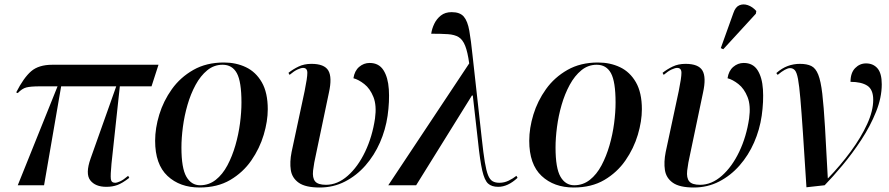

<svg xmlns="http://www.w3.org/2000/svg" viewBox="-20 -824 3953 854"><path d="M59 0 236 -440H158Q116 -440 97 -435Q78 -430 59 -410L52 -413Q85 -478 118.5 -507Q152 -536 213 -536H685L654 -440H513L476 -97Q471 -45 473 -28Q475 -11 492 -11Q500 -11 514.5 -17.5Q529 -24 550 -42L555 -33Q524 -9 502 -1Q480 7 453 7Q404 7 381.5 -22Q359 -51 383 -119L497 -440H252L176 0Z M868 10Q780 10 725 -41.5Q670 -93 670 -198Q670 -254 688.5 -314.5Q707 -375 744.5 -427.5Q782 -480 840 -513Q898 -546 976 -546Q1030 -546 1074 -525Q1118 -504 1144.5 -458Q1171 -412 1171 -338Q1171 -285 1153 -224.5Q1135 -164 1098 -110.5Q1061 -57 1004 -23.5Q947 10 868 10ZM870 0Q909 0 939.5 -24Q970 -48 991.5 -88.5Q1013 -129 1027 -177.5Q1041 -226 1047.5 -275.5Q1054 -325 1054 -368Q1054 -461 1033.5 -498.5Q1013 -536 970 -536Q932 -536 902 -511.5Q872 -487 850 -446.5Q828 -406 814 -357.5Q800 -309 793.5 -259.5Q787 -210 787 -168Q787 -76 809 -38Q831 0 870 0Z M1402 10Q1339 10 1309 -11Q1279 -32 1273.5 -67.5Q1268 -103 1277 -148L1335 -419Q1347 -478 1347 -500Q1347 -522 1328 -522Q1319 -522 1303.5 -515Q1288 -508 1268 -491L1263 -500Q1283 -516 1308 -528Q1333 -540 1365 -540Q1423 -540 1440.5 -510Q1458 -480 1443 -412L1387 -145Q1376 -97 1372.5 -65Q1369 -33 1381.5 -17.5Q1394 -2 1430 -2Q1481 -2 1526.5 -42Q1572 -82 1604 -149Q1636 -216 1648 -297Q1656 -355 1641 -392.5Q1626 -430 1600.5 -450Q1575 -470 1552 -476Q1557 -509 1577.5 -526.5Q1598 -544 1624 -544Q1665 -544 1685.5 -512Q1706 -480 1709.5 -426.5Q1713 -373 1704 -309Q1695 -247 1670 -190Q1645 -133 1605.5 -88Q1566 -43 1514.5 -16.5Q1463 10 1402 10Z M1707 0 2067 -542Q2060 -593 2049 -620.5Q2038 -648 2020 -659Q2002 -670 1972.5 -672Q1943 -674 1898 -674Q1901 -696 1911.5 -718Q1922 -740 1941 -755Q1960 -770 1989 -770Q2026 -770 2043 -750Q2060 -730 2067.5 -687Q2075 -644 2082 -576L2123 -207Q2130 -142 2136.5 -103Q2143 -64 2151 -44.5Q2159 -25 2171 -18Q2183 -11 2201 -11Q2223 -11 2242.5 -20.5Q2262 -30 2277 -42L2282 -33Q2239 7 2196 7Q2167 7 2151 -7.5Q2135 -22 2125 -65.5Q2115 -109 2106 -196L2083 -399H2079L1831 0Z M2532 10Q2444 10 2389 -41.5Q2334 -93 2334 -198Q2334 -254 2352.5 -314.5Q2371 -375 2408.5 -427.5Q2446 -480 2504 -513Q2562 -546 2640 -546Q2694 -546 2738 -525Q2782 -504 2808.5 -458Q2835 -412 2835 -338Q2835 -285 2817 -224.5Q2799 -164 2762 -110.5Q2725 -57 2668 -23.5Q2611 10 2532 10ZM2534 0Q2573 0 2603.5 -24Q2634 -48 2655.5 -88.5Q2677 -129 2691 -177.5Q2705 -226 2711.5 -275.5Q2718 -325 2718 -368Q2718 -461 2697.5 -498.5Q2677 -536 2634 -536Q2596 -536 2566 -511.5Q2536 -487 2514 -446.5Q2492 -406 2478 -357.5Q2464 -309 2457.5 -259.5Q2451 -210 2451 -168Q2451 -76 2473 -38Q2495 0 2534 0Z M3066 10Q3003 10 2973 -11Q2943 -32 2937.5 -67.5Q2932 -103 2941 -148L2999 -419Q3011 -478 3011 -500Q3011 -522 2992 -522Q2983 -522 2967.5 -515Q2952 -508 2932 -491L2927 -500Q2947 -516 2972 -528Q2997 -540 3029 -540Q3087 -540 3104.5 -510Q3122 -480 3107 -412L3051 -145Q3040 -97 3036.5 -65Q3033 -33 3045.5 -17.5Q3058 -2 3094 -2Q3145 -2 3190.5 -42Q3236 -82 3268 -149Q3300 -216 3312 -297Q3320 -355 3305 -392.5Q3290 -430 3264.5 -450Q3239 -470 3216 -476Q3221 -509 3241.5 -526.5Q3262 -544 3288 -544Q3329 -544 3349.5 -512Q3370 -480 3373.5 -426.5Q3377 -373 3368 -309Q3359 -247 3334 -190Q3309 -133 3269.5 -88Q3230 -43 3178.5 -16.5Q3127 10 3066 10ZM3197 -605 3186 -610 3242 -766Q3251 -793 3268.5 -800.5Q3286 -808 3306.5 -801Q3327 -794 3344 -775L3342 -763Z M3567 9Q3558 -135 3551.5 -231Q3545 -327 3540 -385Q3535 -443 3529.5 -472.5Q3524 -502 3515.5 -511.5Q3507 -521 3494 -521Q3475 -521 3439 -491L3433 -499Q3458 -521 3484 -530.5Q3510 -540 3538 -540Q3569 -540 3588.5 -530.5Q3608 -521 3619.5 -492Q3631 -463 3637.5 -407Q3644 -351 3649.5 -259Q3655 -167 3662 -31H3663Q3719 -89 3764.5 -151Q3810 -213 3837 -272Q3864 -331 3864 -380Q3864 -426 3837.5 -443Q3811 -460 3763 -460Q3763 -500 3783.5 -521Q3804 -542 3832 -542Q3864 -542 3883 -520Q3902 -498 3902 -449Q3902 -390 3876.5 -326.5Q3851 -263 3811 -202Q3771 -141 3727.5 -89Q3684 -37 3648 0Z"/></svg>

Font: Noto Serif Display Medium
Style: Italic
Weight: 500
Italic angle: -12°
Designer: Monotype Design Team
Foundry: Monotype Imaging Inc.
Version: Version 2.009